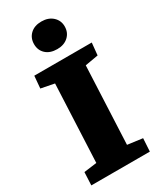

<svg xmlns="http://www.w3.org/2000/svg" viewBox="-235 -1017 898 1088"><g transform="rotate(-30 214.0 -473.0)"><path d="M131 -603 44 -620 51 -700H427L419 -620L333 -605L310 -98L408 -85L403 0H20L24 -85L108 -96ZM139 -855Q139 -895 166 -920.5Q193 -946 239 -946Q284 -946 312 -920.5Q340 -895 340 -856Q340 -816 312.5 -790.5Q285 -765 240 -765Q193 -765 166 -790Q139 -815 139 -855Z"/></g></svg>

Font: Literata 12pt ExtraBold
Style: Italic
Weight: 800
Italic angle: -2°
Designer: Latin by Veronika Burian and Jose Scaglione. Greek by Irene Vlachou. Cyrillic by Vera Evstafieva
Foundry: TypeTogether
Version: Version 3.002